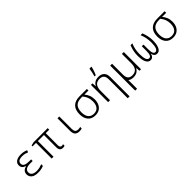

<svg xmlns="http://www.w3.org/2000/svg" viewBox="304 -2378 4192 4192"><g transform="rotate(-45 2400.0 -282.0)"><path d="M327 10Q219 10 168 -33Q117 -76 117 -142Q117 -199 149 -232Q181 -265 235 -279V-283Q136 -312 136 -403Q136 -450 162 -481Q188 -512 232 -527Q276 -542 330 -542Q387 -542 425 -533Q463 -524 501 -508L480 -461Q449 -475 413 -484Q377 -493 330 -493Q191 -493 191 -399Q191 -351 233 -328Q275 -305 354 -305H419V-256H343Q260 -256 217.5 -229Q175 -202 175 -145Q175 -94 215.5 -66.5Q256 -39 329 -39Q383 -39 424 -49.5Q465 -60 501 -75V-24Q472 -10 429 0Q386 10 327 10Z M1092 10Q994 10 994 -105V-484H807V0H750V-484H642V-512L721 -532H1158V-484H1050V-112Q1050 -39 1105 -39Q1119 -39 1129.5 -41.5Q1140 -44 1147 -47V0Q1139 4 1125 7Q1111 10 1092 10Z M1602 10Q1536 10 1498.5 -25Q1461 -60 1461 -147V-532H1517V-151Q1517 -92 1539.5 -65.5Q1562 -39 1609 -39Q1627 -39 1646 -41.5Q1665 -44 1678 -48V-2Q1648 10 1602 10Z M2096 10Q1985 10 1924 -60.5Q1863 -131 1863 -252Q1863 -392 1935 -462Q2007 -532 2144 -532H2368V-483H2242Q2282 -437 2305.5 -380Q2329 -323 2329 -249Q2329 -172 2302 -114Q2275 -56 2223 -23Q2171 10 2096 10ZM2098 -39Q2185 -39 2227.5 -96Q2270 -153 2270 -248Q2270 -320 2247.5 -377Q2225 -434 2183 -483H2144Q2030 -483 1976 -425.5Q1922 -368 1922 -252Q1922 -190 1940.5 -142Q1959 -94 1998 -66.5Q2037 -39 2098 -39Z M2493 0V-532H2540L2548 -437H2551Q2571 -483 2616 -512.5Q2661 -542 2733 -542Q2815 -542 2864 -496.5Q2913 -451 2913 -356V242H2855V-344Q2855 -421 2820.5 -457Q2786 -493 2719 -493Q2551 -493 2551 -289V0ZM2681 -617Q2693 -654 2704.5 -708Q2716 -762 2721 -806H2782V-797Q2777 -770 2766.5 -736Q2756 -702 2743 -667.5Q2730 -633 2717 -606H2681Z M3088 240V-532H3146V-196Q3146 -116 3179 -77.5Q3212 -39 3283 -39Q3450 -39 3450 -243V-532H3508V0H3461L3453 -92H3449Q3427 -47 3383.5 -18.5Q3340 10 3271 10Q3191 10 3146 -28V240Z M3799 10Q3735 10 3699 -57Q3663 -124 3663 -257Q3663 -332 3676.5 -398Q3690 -464 3718 -533H3774Q3744 -462 3731.5 -396Q3719 -330 3719 -259Q3719 -146 3741 -94Q3763 -42 3805 -42Q3875 -42 3875 -193V-343H3927V-193Q3927 -42 3995 -42Q4039 -42 4060.5 -96.5Q4082 -151 4082 -257Q4082 -329 4068.5 -398Q4055 -467 4027 -533H4083Q4109 -466 4123.5 -398.5Q4138 -331 4138 -258Q4138 -179 4123 -118.5Q4108 -58 4077.5 -24Q4047 10 4000 10Q3960 10 3935 -14.5Q3910 -39 3901 -84H3899Q3890 -39 3864 -14.5Q3838 10 3799 10Z M4496 10Q4385 10 4324 -60.5Q4263 -131 4263 -252Q4263 -392 4335 -462Q4407 -532 4544 -532H4768V-483H4642Q4682 -437 4705.5 -380Q4729 -323 4729 -249Q4729 -172 4702 -114Q4675 -56 4623 -23Q4571 10 4496 10ZM4498 -39Q4585 -39 4627.5 -96Q4670 -153 4670 -248Q4670 -320 4647.5 -377Q4625 -434 4583 -483H4544Q4430 -483 4376 -425.5Q4322 -368 4322 -252Q4322 -190 4340.5 -142Q4359 -94 4398 -66.5Q4437 -39 4498 -39Z"/></g></svg>

Font: Noto Sans Mono Light
Style: Regular
Weight: 300
Designer: Monotype Design Team
Foundry: Monotype Imaging Inc.
Version: Version 2.014; ttfautohint (v1.8.4.7-5d5b)